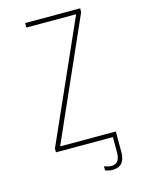

<svg xmlns="http://www.w3.org/2000/svg" viewBox="-130 -788 761 1032"><g transform="rotate(-15 250.0 -272.0)"><path d="M365 170Q435 170 435 89V-25H125L421 -693V-714H115V-689H392L95 -21V0H412V85Q412 148 365 148Q348 148 325 139V162Q346 170 365 170Z"/></g></svg>

Font: Noto Sans Mono UI Condensed Thin
Style: Regular
Weight: 250
Width: 3
Designer: Monotype Design team
Foundry: Monotype Imaging Inc.
Version: 1.000